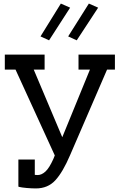

<svg xmlns="http://www.w3.org/2000/svg" viewBox="-20 -1046 712 1076"><path d="M624 -656H580L373 -177Q332 -81 290 -35.5Q248 10 181 10Q158 10 129.5 7.5Q101 5 85 1L86 0H83V-152H175V-66Q181 -65 191 -65Q213 -65 234.5 -84.5Q256 -104 279 -155L287 -175L67 -656H7V-740H230V-656H169L329 -277L484 -656H420V-740H624ZM255 -820 207 -842 321 -1026 373 -1003ZM410 -820 362 -842 478 -1026 530 -1003Z"/></svg>

Font: Arvo
Style: Regular
Weight: 400
Designer: Anton Koovit (Cyrillic Expansion: Cyreal)
Foundry: Anton Koovit, Yassin Baggar
Version: Version 3.000